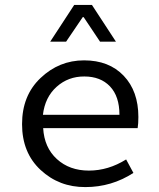

<svg xmlns="http://www.w3.org/2000/svg" viewBox="-20 -741 640 773"><path d="M182.1 -573.2 278.8 -721.2H350.1L446.8 -573.2H382.8L316.9 -671.9H313L246.1 -573.2ZM460.9 -278.8Q460.9 -353 422.9 -393.1Q384.8 -433.1 319.8 -433.1Q254.9 -433.6 208 -391.6Q161.1 -349.6 152.8 -278.8ZM323.7 12.2Q218.3 12.7 143.6 -56.6Q68.8 -126 68.8 -241.2Q68.8 -356.4 143.1 -426.8Q217.8 -498 318.4 -498Q418.9 -498 478 -436Q537.1 -374 537.1 -270Q537.1 -243.2 534.2 -225.1H153.8Q158.2 -147 209 -100.6Q259.8 -54.2 337.9 -54.2Q416 -54.2 487.8 -99.1L517.1 -44.9Q429.2 12.2 323.7 12.2Z"/></svg>

Font: SourceCodePro-Regular
Style: Regular
Weight: 400
Monospace: yes
Designer: Paul D. Hunt
Foundry: Adobe Systems Incorporated
Version: Version 1.009;PS 1.000;hotconv 1.0.70;makeotf.lib2.5.5900